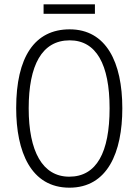

<svg xmlns="http://www.w3.org/2000/svg" viewBox="-20 -860 642 890"><path d="M420 -840H182V-796H420ZM547 -358C547 -572 472 -724 303 -724C140 -724 55 -595 55 -359C55 -157 123 10 302 10C478 10 547 -153 547 -358ZM113 -358C113 -557 174 -673 303 -673C426 -673 488 -562 488 -358C488 -154 428 -41 301 -41C177 -41 113 -158 113 -358Z"/></svg>

Font: Noto Sans Malayalam Condensed Light
Style: Regular
Weight: 300
Width: 3
Designer: Jelle Bosma - Monotype Design Team
Foundry: Monotype Imaging Inc.
Version: Version 2.104